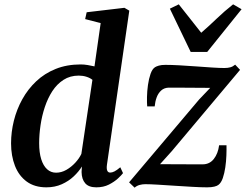

<svg xmlns="http://www.w3.org/2000/svg" viewBox="-20 -853 1134 885"><path d="M473 -94Q470.5 -76 474.2 -66.8Q478 -57.5 488 -57.5Q497 -57.5 507.8 -63Q518.5 -68.5 534.5 -82L547 -55Q540.5 -46 523.8 -30.5Q507 -15 482 -2.2Q457 10.5 424 10.5Q389 10.5 372.8 -8.2Q356.5 -27 356 -60L357.5 -85.5Q343.5 -62.5 320 -40.2Q296.5 -18 264.8 -3.8Q233 10.5 194 10.5Q139.5 10.5 103.2 -16Q67 -42.5 49 -88.5Q31 -134.5 31 -192.5Q31 -244.5 44 -296.8Q57 -349 82.8 -395.5Q108.5 -442 146.8 -478.2Q185 -514.5 236.5 -535.2Q288 -556 352 -556Q367.5 -556 384.2 -553.2Q401 -550.5 415.5 -547L444 -746.5L372.5 -765L379.5 -796.5L553.5 -817L576 -804ZM406 -485Q395 -494 378.5 -499.2Q362 -504.5 343 -504.5Q303 -504.5 272.8 -485Q242.5 -465.5 221.2 -432.8Q200 -400 186.5 -359.2Q173 -318.5 166.8 -275.5Q160.5 -232.5 160.5 -193Q160.5 -149.5 170 -119.2Q179.5 -89 197 -73Q214.5 -57 238.5 -57Q263 -57 285.8 -70Q308.5 -83 326.8 -102.8Q345 -122.5 355 -143.5ZM949 -448Q936 -448 915.5 -448.2Q895 -448.5 871.8 -448.5Q848.5 -448.5 825.8 -448.8Q803 -449 784.8 -449Q766.5 -449 756.5 -449Q736 -448 722.5 -435.5Q709 -423 702 -403.8Q695 -384.5 693 -362.5H658.5Q657 -379 657.5 -405.8Q658 -432.5 662 -461.2Q666 -490 674 -512.8Q682 -535.5 695 -543.5Q700.5 -547 712 -550.5Q723.5 -554 742 -554Q769 -554 806.2 -552Q843.5 -550 883 -547Q922.5 -544 957.5 -541.8Q992.5 -539.5 1014.5 -539.5Q1030 -539.5 1041.8 -542.8Q1053.5 -546 1064 -555L1086.5 -531L772 -156.5L717.5 -96Q737 -96 763.2 -96Q789.5 -96 817.2 -95.8Q845 -95.5 870.5 -95.5Q896 -95.5 914 -95.5Q946 -95.5 965.5 -120.2Q985 -145 990 -183.5H1024Q1024.5 -163.5 1023.5 -136.2Q1022.5 -109 1018.5 -81.5Q1014.5 -54 1007 -32.2Q999.5 -10.5 987 -1Q981 4 968 7.2Q955 10.5 934.5 10.5Q906.5 10.5 867 8.2Q827.5 6 785.5 3.2Q743.5 0.5 707.5 -1.8Q671.5 -4 649.5 -4Q636.5 -4 623.5 -0.5Q610.5 3 600.5 12L575 -12.5L897.5 -394ZM859 -613.5 763 -813 804 -833Q829 -802 854.8 -768.8Q880.5 -735.5 907.5 -702Q945 -734.5 979.5 -767.8Q1014 -801 1054.5 -833L1093.5 -810.5L935 -613.5Z"/></svg>

Font: Merriweather 48pt SemiBold
Style: Italic
Weight: 600
Italic angle: -7.8°
Designer: Eben Sorkin
Foundry: Eben Sorkin
Version: Version 2.101